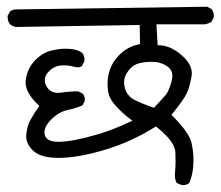

<svg xmlns="http://www.w3.org/2000/svg" viewBox="-20 -574 649 565"><path d="M518.6 -29.3Q529.3 -29.3 536.6 -35.2Q549.3 -63 549.3 -102.5Q549.3 -128.9 543.5 -153.8Q537.1 -183.1 487.3 -233.4L484.4 -235.8Q522.5 -282.7 530.5 -301.3Q538.6 -319.8 543.9 -351.1Q544.4 -355 544.4 -358.9Q544.4 -384.3 516.6 -409.7Q483.4 -439.9 448.2 -440.9H443.8L440.4 -502.4H582.5Q593.8 -504.4 602.1 -509.8L608.9 -522.9Q609.4 -524.9 609.4 -526.9Q609.4 -538.1 602.5 -547.4L589.8 -554.2L32.2 -546.4H31.7Q30.3 -546.4 28.8 -546.4Q16.6 -546.4 9.3 -540L2.4 -527.3Q2.4 -525.9 2.4 -523.7Q2.4 -521.5 2.9 -517.6Q4.4 -509.8 9.3 -502.9Q16.6 -496.6 26.9 -494.6L391.1 -500.5L392.1 -444.8Q373.5 -440.4 360.8 -434.1Q339.8 -423.8 321.8 -401.9Q313 -391.1 307.6 -379.4Q296.4 -355.5 296.4 -326.7Q296.4 -311.5 299.8 -297.9Q303.7 -280.3 323.2 -259.8Q342.8 -238.8 363.8 -223.1L369.6 -218.8Q339.8 -204.6 315.4 -195.1Q291 -185.5 266.1 -178.2Q191.9 -156.7 151.4 -156.7Q127.4 -156.7 117.7 -166.5Q110.8 -173.3 110.8 -184.6Q110.8 -203.1 132.6 -224.1Q154.3 -245.1 179.2 -250.5Q202.1 -254.9 223.1 -264.2L229 -276.4Q229.5 -279.3 229.5 -282.2Q229.5 -291.5 223.6 -298.3L210 -305.2Q184.6 -305.2 159.2 -301.3Q154.8 -300.8 150.4 -300.8Q128.4 -300.8 117.7 -318.4Q111.8 -328.6 111.8 -338.9Q111.8 -352.1 125 -365.2Q138.2 -378.4 155.8 -380.9Q162.1 -381.8 168.5 -381.8Q182.6 -381.8 196.3 -377.9Q203.1 -376 209.7 -376Q216.3 -376 221.2 -379.9L228 -393.1Q228.5 -396 228.5 -399.4Q228.5 -410.6 221.7 -418.5Q205.1 -430.7 173.3 -430.7Q153.3 -430.7 131.3 -425.3Q104 -418.9 81.5 -394.5Q59.1 -370.1 55.7 -336.4Q55.2 -334 55.2 -331.5Q55.2 -300.8 92.8 -265.1L95.7 -262.2Q84.5 -246.1 79.6 -238.3Q72.8 -226.6 68.4 -218.8Q59.1 -200.7 57.1 -175.8Q57.1 -174.3 57.1 -172.4Q57.1 -150.4 77.6 -130.4Q100.1 -109.4 152.3 -109.4Q208.5 -109.4 287.4 -132.8Q366.2 -156.2 436 -200.2L439 -201.7Q456.1 -188.5 466.8 -177.2Q495.1 -149.4 496.1 -125Q496.6 -113.3 496.6 -98.9Q496.6 -84.5 495.6 -74.5Q494.6 -64.5 494.6 -60.1Q494.6 -44.9 500 -35.6L513.7 -29.8Q516.1 -29.3 518.6 -29.3ZM345.2 -331.1Q345.2 -351.1 360.4 -369.1Q373 -384.3 392.1 -388.7Q407.7 -392.1 424.3 -392.1Q439.5 -392.1 448.2 -389.6Q465.8 -385.3 478 -374Q487.3 -364.7 487.3 -350.1Q487.3 -341.8 483.4 -329.6Q475.6 -303.2 466.3 -293L433.1 -256.8Q385.3 -273.4 368.7 -284.2Q363.8 -287.6 361.3 -290.5Q348.1 -303.7 345.7 -324.2Q345.2 -327.6 345.2 -331.1Z"/></svg>

Font: Bakudai
Style: Light
Weight: 300
Version: Version 1.48